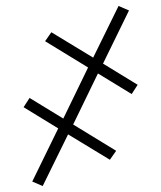

<svg xmlns="http://www.w3.org/2000/svg" viewBox="-20 -474 540 643"><path d="M123 149 88 134 175 -44 59 -115 79 -146 192 -77 275 -248 131 -336 152 -366 292 -281 377 -454 412 -439 325 -261 441 -190 421 -159 308 -228 225 -57 369 31 348 61 208 -24Z"/></svg>

Font: Iosevka Term Curly Extralight
Style: Regular
Weight: 200
Designer: Belleve Invis
Foundry: Belleve Invis
Version: Version 32.3.0